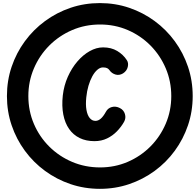

<svg xmlns="http://www.w3.org/2000/svg" viewBox="-20 -1102 1270 1246"><path d="M628.5 123.5Q528.5 123.5 438.2 93Q348 62.5 272.5 7.2Q197 -48 141.5 -123.5Q86 -199 55.5 -289Q25 -379 25 -478.5Q25 -578.5 55.5 -668.8Q86 -759 141.5 -834.5Q197 -910 272.5 -965.5Q348 -1021 438.2 -1051.5Q528.5 -1082 628.5 -1082Q728 -1082 818 -1051.5Q908 -1021 983.5 -965.5Q1059 -910 1114.2 -834.5Q1169.5 -759 1200 -668.8Q1230.5 -578.5 1230.5 -478.5Q1230.5 -379 1200 -289Q1169.5 -199 1114.2 -123.5Q1059 -48 983.5 7.2Q908 62.5 818 93Q728 123.5 628.5 123.5ZM629.5 -15.5Q725 -15.5 808.8 -51.5Q892.5 -87.5 956 -151.2Q1019.5 -215 1055.5 -299Q1091.5 -383 1091.5 -478.5Q1091.5 -574 1055.8 -658.2Q1020 -742.5 956.8 -806.5Q893.5 -870.5 809.5 -906.8Q725.5 -943 629.5 -943Q532 -943 447.5 -906.5Q363 -870 299.2 -805.8Q235.5 -741.5 199.8 -657.5Q164 -573.5 164 -478.5Q164 -382 200 -298Q236 -214 300 -150.5Q364 -87 448.5 -51.2Q533 -15.5 629.5 -15.5ZM593 -186Q538.5 -186 497 -206.2Q455.5 -226.5 428.5 -265Q401.5 -303.5 390.8 -358.5Q380 -413.5 387.5 -482.5Q395 -547.5 420.2 -604Q445.5 -660.5 482.2 -703.2Q519 -746 562.2 -770.2Q605.5 -794.5 649 -794.5Q702 -794.5 740.8 -771.2Q779.5 -748 802.5 -712.5Q815.5 -694 809.2 -667.8Q803 -641.5 778 -625.5Q753.5 -611 729 -618.5Q704.5 -626 690.5 -646.5Q685 -654.5 675.8 -659.5Q666.5 -664.5 648 -664.5Q629.5 -664.5 611.8 -649.2Q594 -634 579.2 -607.2Q564.5 -580.5 554.2 -545.5Q544 -510.5 540 -471Q535 -423.5 541 -389Q547 -354.5 562.2 -336Q577.5 -317.5 599.5 -317.5Q617 -317.5 633.8 -331.8Q650.5 -346 667.5 -377Q680 -400.5 706 -407.5Q732 -414.5 758.5 -400.5Q783 -388 790.8 -361.8Q798.5 -335.5 785.5 -312Q767 -279 739.2 -250.2Q711.5 -221.5 675 -203.8Q638.5 -186 593 -186Z"/></svg>

Font: Edu SA Hand
Style: Regular
Weight: 400
Designer: Tina and Corey Anderson, Eben Sorkin, Mirko Velimirovic
Foundry: Google for Education
Version: Version 2.000